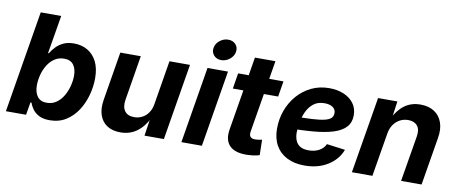

<svg xmlns="http://www.w3.org/2000/svg" viewBox="-67 -1054 3230 1351"><g transform="rotate(10 1547.5 -378.5)"><path d="M329.7 9.1Q283.3 9.1 253.6 -6.5Q224 -22.2 207.6 -45.1Q191.2 -68.1 184.2 -90.5H176.4L161 0H17L137.6 -727.5H284L238 -454H243.5Q257.5 -477.3 278.8 -500Q300 -522.8 331.4 -537.8Q362.8 -552.7 407.3 -552.7Q461.3 -552.7 503.6 -528.5Q546 -504.2 570.6 -456.2Q595.1 -408.1 595.1 -336.8Q595.1 -278.4 578.9 -217.5Q562.6 -156.7 529.7 -105.4Q496.8 -54.2 446.9 -22.5Q396.9 9.1 329.7 9.1ZM287.9 -108.3Q328.8 -108.3 358.5 -129.7Q388.2 -151.1 407.7 -185Q427.1 -218.9 436.5 -257Q445.9 -295.1 445.9 -328.6Q445.9 -377.4 424.4 -406.4Q402.9 -435.4 357.8 -435.4Q318.8 -435.4 289.2 -415.6Q259.6 -395.8 239.8 -363.5Q220 -331.1 209.9 -292.6Q199.9 -254.2 199.9 -216.9Q199.9 -166.7 222.1 -137.5Q244.4 -108.3 287.9 -108.3Z M834.8 6.8Q778.5 6.8 740.3 -17.7Q702.1 -42.3 686.2 -88.5Q670.3 -134.6 680.8 -198.7L738.2 -545.9H884.6L831.6 -224.2Q823.4 -173.6 844.6 -144.5Q865.8 -115.5 912.4 -115.5Q943.3 -115.5 969.3 -128.9Q995.4 -142.3 1013.3 -167.9Q1031.3 -193.5 1037.3 -229.8L1089.4 -545.9H1236.1L1145.8 0H1007.3L1027.7 -136.3H1036.2Q1003.4 -67.5 953.3 -30.3Q903.3 6.8 834.8 6.8Z M1270.9 0 1361.2 -545.9H1507.6L1417.3 0ZM1446.1 -617.1Q1413.1 -617.1 1393.2 -639.2Q1373.3 -661.3 1378.4 -692.3Q1383.5 -723.9 1410.8 -745.7Q1438.1 -767.5 1471.2 -767.5Q1504.5 -767.5 1524.4 -745.7Q1544.3 -723.8 1539 -692.3Q1534 -661.3 1506.7 -639.2Q1479.4 -617.1 1446.1 -617.1Z M1904 -545.9 1885.7 -434.3H1561.8L1580.1 -545.9ZM1677.2 -675.8H1823.7L1738.2 -159.8Q1733.9 -133.3 1743.7 -121.1Q1753.5 -109 1779.6 -109Q1788.1 -109 1803.4 -111.1Q1818.7 -113.2 1827.1 -115.1L1829.5 -5.3Q1804.5 1.7 1780 4.7Q1755.6 7.6 1733.1 7.6Q1650.5 7.6 1613.8 -32.3Q1577.2 -72.3 1589.5 -146.9Z M2151.7 11.7Q2079.1 11.7 2026.4 -14.9Q1973.7 -41.5 1945.3 -91.4Q1916.9 -141.2 1916.9 -210.9Q1916.9 -280 1939.7 -342.1Q1962.5 -404.1 2004.5 -451.9Q2046.4 -499.8 2103.9 -527.4Q2161.4 -555 2230.8 -555Q2288.6 -555 2334.2 -535.9Q2379.9 -516.8 2406.2 -481.2Q2432.6 -445.7 2432.6 -396Q2432.6 -345.1 2402.9 -312.3Q2373.1 -279.4 2315 -261Q2256.9 -242.6 2171.9 -235.3Q2086.9 -228 1976.3 -228L1991.5 -316.6Q2085.1 -316.6 2144.7 -319.7Q2204.4 -322.9 2237.4 -331Q2270.4 -339.1 2283.4 -353.2Q2296.5 -367.2 2296.5 -388.8Q2296.5 -414.7 2274.8 -429.7Q2253.2 -444.7 2215.7 -444.7Q2167.9 -444.7 2137.1 -419.9Q2106.4 -395.2 2089.2 -357.5Q2072 -319.8 2065 -279.7Q2058 -239.5 2058 -208.5Q2058 -177.4 2067.7 -152.4Q2077.3 -127.5 2100.2 -113Q2123.1 -98.6 2162.4 -98.6Q2204.3 -98.6 2236.3 -115.9Q2268.2 -133.2 2282.1 -164.1L2413.7 -146.7Q2386.9 -75.1 2317.3 -31.7Q2247.8 11.7 2151.7 11.7Z M2687.4 -311.3 2635.6 0H2489.1L2580 -545.9H2718L2698.6 -409.6L2688.5 -414.4Q2720.9 -482 2768.8 -517.4Q2816.6 -552.7 2882.9 -552.7Q2941.6 -552.7 2981.5 -526.8Q3021.3 -500.8 3038.1 -453.7Q3054.9 -406.5 3043.9 -342.4L2987.1 0H2840.6L2895.1 -326.5Q2903.8 -377.8 2881.7 -404.1Q2859.7 -430.4 2816.4 -430.4Q2783.8 -430.4 2756.6 -415.7Q2729.5 -401.1 2711.4 -374.4Q2693.4 -347.6 2687.4 -311.3Z"/></g></svg>

Font: Inter
Style: Italic
Weight: 400
Italic angle: -9.3988°
Designer: Rasmus Andersson
Foundry: rsms
Version: Version 4.001;git-66647c0bb